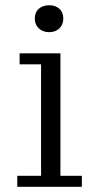

<svg xmlns="http://www.w3.org/2000/svg" viewBox="-20 -714 369 734"><path d="M168 -591Q144 -591 128.5 -605.5Q113 -620 113 -643Q113 -667 128.5 -680.5Q144 -694 168 -694Q192 -694 207 -680.5Q222 -667 222 -643Q222 -620 207 -605.5Q192 -591 168 -591ZM46 0V-42H137V-468H55V-510H211V-42H293V0Z"/></svg>

Font: Montagu Slab 16pt Light
Style: Regular
Weight: 300
Designer: Florian Karsten
Foundry: Florian Karsten
Version: Version 1.000; ttfautohint (v1.8.3)